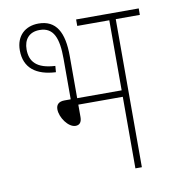

<svg xmlns="http://www.w3.org/2000/svg" viewBox="-74 -697 681 761"><g transform="rotate(-10 266.5 -316.0)"><path d="M131 -632C78 -632 40 -599 40 -540C40 -469 87 -434 166 -430L168 -455C93 -459 67 -490 67 -539C67 -578 88 -606 131 -606C188 -606 205 -559 205 -477V-314H180C156 -314 146 -302 146 -284C146 -251 177 -207 206 -207C221 -207 231 -216 231 -238V-288H410V0H436V-596H533V-622H281V-596H410V-314H231V-484C231 -579 202 -632 131 -632Z"/></g></svg>

Font: Noto Sans Devanagari Condensed Thin
Style: Regular
Weight: 100
Width: 3
Designer: Jelle Bosma - Monotype Design Team
Foundry: Monotype Imaging Inc.
Version: Version 2.004